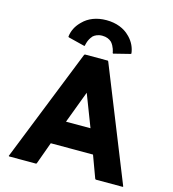

<svg xmlns="http://www.w3.org/2000/svg" viewBox="-151 -1217 1213 1348"><g transform="rotate(15 455.0 -543.5)"><path d="M354 -882C355 -890 361 -926 387 -955V-956C402 -970 424 -981 455 -981C485 -981 507 -971 523 -956L524 -955C548 -927 555 -891 556 -882L560 -879L680 -909L684 -913C679 -955 661 -992 633 -1022L625 -1030C586 -1070 527 -1094 455 -1094C383 -1094 325 -1070 286 -1030L279 -1023C251 -994 231 -958 226 -913L230 -909L350 -879ZM537 -822H370L365 -817L38 4L41 7H238L242 2L300 -158H607L666 2L671 7H867L870 4L541 -817ZM364 -332 452 -566 542 -332Z"/></g></svg>

Font: Hussar Woodtype
Style: Bd
Weight: 900
Foundry: Cannot Into Space Fonts
Version: Version 1.07